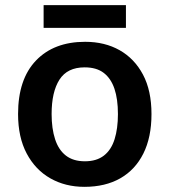

<svg xmlns="http://www.w3.org/2000/svg" viewBox="-20 -714 657 744"><path d="M307 10Q233 10 175 -23Q117 -56 83.5 -119Q50 -182 50 -272Q50 -407 119.5 -479.5Q189 -552 310 -552Q386 -552 443.5 -519.5Q501 -487 534 -425Q567 -363 567 -272Q567 -182 535.5 -119Q504 -56 446 -23Q388 10 307 10ZM309 -89Q354 -89 382.5 -111Q411 -133 424 -174.5Q437 -216 437 -272Q437 -330 423.5 -370Q410 -410 382 -431.5Q354 -453 308 -453Q241 -453 210.5 -405.5Q180 -358 180 -272Q180 -216 193.5 -174.5Q207 -133 235.5 -111Q264 -89 309 -89ZM468 -694V-606H149V-694Z"/></svg>

Font: Noto Sans Symbols SemiBold
Style: Regular
Weight: 600
Version: Version 2.002